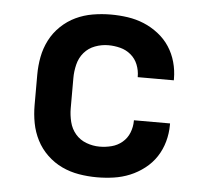

<svg xmlns="http://www.w3.org/2000/svg" viewBox="-44 -575 688 630"><g transform="rotate(5 300.0 -260.0)"><path d="M297 8Q267 8 237.5 3Q208 -2 181.5 -14.5Q155 -27 133 -48Q111 -69 97.5 -95.5Q84 -122 78.5 -151Q73 -180 73 -210V-310Q73 -340 78.5 -369Q84 -398 97.5 -424.5Q111 -451 133 -472Q155 -493 181.5 -505.5Q208 -518 237.5 -523Q267 -528 297 -528Q325 -528 352.5 -524Q380 -520 405.5 -509.5Q431 -499 453.5 -481.5Q476 -464 491 -441Q506 -418 513.5 -391Q521 -364 521 -336V-331H402V-333Q402 -353 394.5 -372Q387 -391 371.5 -404Q356 -417 336.5 -422Q317 -427 297 -427Q275 -427 253.5 -419Q232 -411 217.5 -394Q203 -377 197.5 -354.5Q192 -332 192 -310V-210Q192 -188 197.5 -165.5Q203 -143 217.5 -126Q232 -109 253.5 -101Q275 -93 297 -93Q317 -93 336.5 -98Q356 -103 371.5 -116Q387 -129 394.5 -148Q402 -167 402 -187V-189H521V-184Q521 -156 513.5 -129Q506 -102 491 -79Q476 -56 453.5 -38.5Q431 -21 405.5 -10.5Q380 0 352.5 4Q325 8 297 8Z"/></g></svg>

Font: Iosevka Extended
Style: Bold
Weight: 700
Width: 7
Monospace: yes
Designer: Belleve Invis
Foundry: Belleve Invis
Version: Version 32.5.0; ttfautohint (v1.8.4)